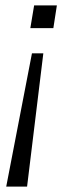

<svg xmlns="http://www.w3.org/2000/svg" viewBox="-20 -509 258 709"><path d="M3 180 98 -312H140L80 180ZM92 -405 106 -489H190L177 -405Z"/></svg>

Font: Nunito Sans 10pt SemiCondensed Light
Style: Italic
Weight: 300
Width: 4
Italic angle: -9°
Designer: Vernon Adams
Foundry: Vernon Adams
Version: Version 3.101;gftools[0.9.27]